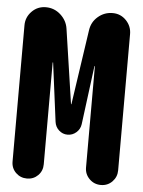

<svg xmlns="http://www.w3.org/2000/svg" viewBox="-53 -772 605 814"><g transform="rotate(5 250.0 -365.0)"><path d="M393.6 -730.5Q427.7 -730.5 451.2 -706.1Q474.6 -681.6 474.6 -648.4V-68.4Q474.6 -40 455.1 -20Q435.5 0 406.7 0Q377.9 0 357.9 -20Q337.9 -40 337.9 -68.4V-499Q337.9 -500 336.9 -500Q335.9 -500 335.9 -499L303.7 -250Q300.8 -228.5 284.7 -214.4Q268.6 -200.2 247.6 -200.2Q226.6 -200.2 210.9 -214.4Q195.3 -228.5 192.4 -250L160.2 -499Q160.2 -500 159.2 -500Q158.2 -500 158.2 -499V-66.4Q158.2 -38.1 139.2 -19Q120.1 0 92.3 0Q64.5 0 44.9 -19Q25.4 -38.1 25.4 -66.4V-646.5Q25.4 -680.7 49.8 -705.6Q74.2 -730.5 109.4 -730.5Q145.5 -730.5 172.4 -706.1Q199.2 -681.6 204.1 -647.5L251 -331.1Q251 -330.1 252 -330.1Q252.9 -330.1 252.9 -331.1L299.8 -649.4Q304.7 -684.6 331.5 -707.5Q358.4 -730.5 393.6 -730.5Z"/></g></svg>

Font: Rounded-X Mgen+ 1m bold
Style: Bold
Weight: 700
Designer: [Source Han Sans]
Ryoko NISHIZUKA  (kana & ideographs); Paul D. Hunt (Latin, Greek & Cyrillic); Wenlong ZHANG  (bopomofo
Version: Version 1.059.20150602